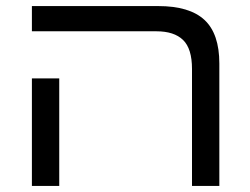

<svg xmlns="http://www.w3.org/2000/svg" viewBox="-20 -612 822 632"><path d="M612 -385Q612 -452 582.5 -480.5Q553 -509 495 -509H85V-592H501Q604 -592 653 -546.5Q702 -501 702 -403V0H612ZM175 -354V0H85V-354Z"/></svg>

Font: Noto Sans Hebrew
Style: Regular
Weight: 400
Designer: Monotype Design Team
Foundry: Monotype Imaging Inc.
Version: Version 1.000